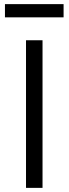

<svg xmlns="http://www.w3.org/2000/svg" viewBox="-20 -910 332 930"><path d="M186 0H106V-715H186ZM288 -826H4V-890H288Z"/></svg>

Font: Wix Madefor Text
Style: Regular
Weight: 400
Designer: Dalton Maag Ltd
Foundry: Dalton Maag Ltd
Version: Version 3.100